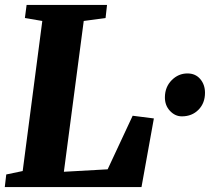

<svg xmlns="http://www.w3.org/2000/svg" viewBox="-20 -763 859 783"><path d="M-0.5 0 5.5 -51.5 72.5 -65.5 152.5 -677.5 81.5 -689.5 88.5 -743H416.5L410.5 -689.5L321.5 -677.5L240.5 -62.5L419 -72.5L521 -291L607.5 -280L557 0ZM652.5 -367Q653 -408.5 680.2 -436Q707.5 -463.5 744.5 -463.5Q777 -463.5 796.5 -440.8Q816 -418 816 -384.5Q816 -342.5 789.5 -315.5Q763 -288.5 721.5 -288.5Q694 -288.5 673 -311Q652 -333.5 652.5 -367Z"/></svg>

Font: Merriweather Black
Style: Italic
Weight: 900
Italic angle: -7.8°
Designer: Eben Sorkin
Foundry: Eben Sorkin
Version: Version 2.200;gftools[0.9.31]